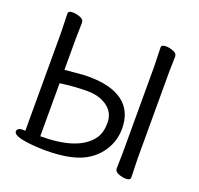

<svg xmlns="http://www.w3.org/2000/svg" viewBox="-127 -856 1050 1013"><g transform="rotate(20 398.0 -349.0)"><path d="M176.8 -43Q386.7 -43 458 -136.2Q485.8 -169.9 485.8 -230Q485.8 -288.1 440.9 -320.1Q396 -352.1 329.1 -352.1Q259.8 -352.1 176.8 -340.8ZM228 18.1 190.9 17.1Q46.9 9.8 46.9 -22.9Q46.9 -41 72.8 -43.9L92.8 -43V-594.2L89.8 -700.2Q89.8 -715.8 114.7 -715.8Q134.8 -715.8 156.7 -707.5Q178.7 -699.2 178.7 -682.1L176.8 -592.8V-416Q201.7 -418 241.7 -421.9Q281.7 -425.8 309.1 -425.8Q436 -425.8 502.4 -376Q568.8 -326.2 568.8 -228Q568.8 -169.9 542.5 -120.4Q516.1 -70.8 467.8 -37.1Q389.6 18.1 228 18.1ZM677.7 13.2Q657.7 13.2 635.7 4.6Q613.8 -3.9 613.8 -21L615.7 -108.9V-592.8L612.8 -700.2Q612.8 -715.8 637.7 -715.8Q657.7 -715.8 679.7 -707.5Q701.7 -699.2 701.7 -682.1L699.7 -592.8V-108.9L702.6 -2.9Q702.6 13.2 677.7 13.2Z"/></g></svg>

Font: LXGW WenKai GB Screen
Style: Regular
Weight: 400
Designer: LXGW / Fontworks Inc.
Foundry: LXGW / Fontworks Inc.
Version: Version 1.321;February 19, 2024;FontCreator 14.0.0.2901 64-b